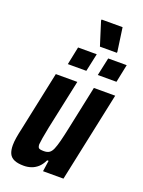

<svg xmlns="http://www.w3.org/2000/svg" viewBox="-162 -941 764 1024"><g transform="rotate(20 220.0 -429.5)"><path d="M107 8Q73 8 52.5 -1Q32 -10 23.5 -28.5Q15 -47 15 -76Q15 -95 19 -119.5Q23 -144 30 -174L101 -510H223L163 -229Q155 -189 151 -165Q147 -141 146 -128Q146 -117 149.5 -111Q153 -105 161.5 -103.5Q170 -102 181 -102Q200 -102 211.5 -109.5Q223 -117 231 -135.5Q239 -154 247 -185Q255 -216 265 -264L317 -510H438L330 0H214L223 -62H215Q202 -35 185 -20Q168 -5 148 1.5Q128 8 107 8ZM313 -582 335 -684H440L419 -582ZM143 -582 164 -684H270L248 -582ZM272 -728 230 -861 231 -867H350L369 -733L368 -728Z"/></g></svg>

Font: Saira Condensed
Style: Bold Italic
Weight: 700
Width: 3
Italic angle: -12°
Designer: Hector Gatti with collaboration of the Omnibus-Type team
Foundry: Omnibus-Type
Version: Version 1.101